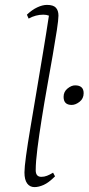

<svg xmlns="http://www.w3.org/2000/svg" viewBox="-20 -753 362 785"><path d="M121 12Q102 12 91 -3Q80 -18 80 -48Q80 -68 86.5 -116Q93 -164 104.5 -231.5Q116 -299 129 -377Q142 -455 155.5 -535.5Q169 -616 180 -689Q170 -693 157 -693Q126 -693 97 -677L90 -693Q111 -713 132.5 -723Q154 -733 172 -733Q198 -733 208.5 -721.5Q219 -710 219 -689Q219 -673 212.5 -630Q206 -587 195.5 -527Q185 -467 173 -400Q161 -333 150.5 -267Q140 -201 133 -146Q126 -91 126 -57Q126 -30 149 -30Q161 -30 172.5 -34.5Q184 -39 197 -47L205 -32Q179 -6 158.5 3Q138 12 121 12ZM273 -324Q240 -324 240 -357Q240 -378 256 -391Q272 -404 287 -404Q322 -404 322 -372Q322 -350 305.5 -337Q289 -324 273 -324Z"/></svg>

Font: Petrona ExtraLight
Style: Italic
Weight: 200
Italic angle: -9°
Designer: Ringo R. Seeber
Foundry: Ringo R. Seeber
Version: Version 2.001; ttfautohint (v1.8.3)